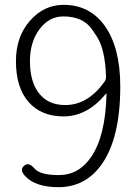

<svg xmlns="http://www.w3.org/2000/svg" viewBox="-20 -762 575 795"><path d="M222 13Q128 13 85 -32Q60 -58 79 -75Q98 -93 122 -65Q146 -37 223 -37Q307 -37 358 -113Q417 -200 421 -372Q421 -377 418 -373Q341 -280 243 -280Q151 -280 98.5 -339.5Q46 -399 46 -509Q46 -610 104 -676Q162 -742 243 -742Q351 -742 413 -656Q478 -566 478 -404Q478 -189 400 -80Q333 13 222 13ZM250 -327Q344 -327 413 -424Q420 -434 419 -447Q415 -557 382 -609Q372 -624 362 -639Q325 -694 242 -694Q183 -694 143.5 -641Q104 -588 104 -509Q104 -426 139 -379Q177 -327 250 -327Z"/></svg>

Font: Resource Han Rounded KR Light
Style: Regular
Weight: 300
Designer: Cyano Hao (round all glyphs); Ryoko NISHIZUKA 西塚涼子 (kana, bopomofo & ideographs); Paul D. Hunt (Latin, Greek & Cyrillic)
Foundry: Cyano Hao
Version: 0.990